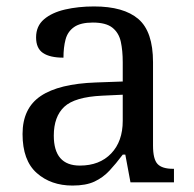

<svg xmlns="http://www.w3.org/2000/svg" viewBox="-20 -566 603 596"><path d="M205 10Q138 10 94 -29Q50 -68 50 -150Q50 -230 106.5 -268Q163 -306 278 -310L361 -313V-373Q361 -409 355 -436.5Q349 -464 329 -480Q309 -496 268 -496Q230 -496 210 -482Q190 -468 183.5 -443.5Q177 -419 177 -387Q135 -387 113.5 -401.5Q92 -416 92 -450Q92 -485 116.5 -506Q141 -527 182 -536.5Q223 -546 272 -546Q364 -546 409.5 -507Q455 -468 455 -373V-114Q455 -72 469 -57Q483 -42 517 -42H520V0H385L369 -86H361Q340 -58 320 -36.5Q300 -15 273.5 -2.5Q247 10 205 10ZM228 -52Q289 -52 325 -89.5Q361 -127 361 -191V-272L297 -269Q212 -265 179.5 -234.5Q147 -204 147 -145Q147 -52 228 -52Z"/></svg>

Font: Noto Serif Grantha
Style: Regular
Weight: 400
Designer: Monotype Design Team
Foundry: Monotype Imaging Inc.
Version: Version 2.004; ttfautohint (v1.8.4.7-5d5b)